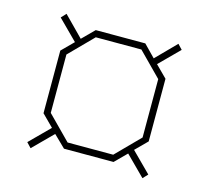

<svg xmlns="http://www.w3.org/2000/svg" viewBox="-73 -607 664 610"><g transform="rotate(15 259.0 -302.0)"><path d="M75 -81 60 -97 124 -161 86 -199V-405L124 -443L60 -507L75 -523L139 -458L178 -497H341L379 -458L443 -523L458 -507L394 -443L432 -405V-199L394 -161L458 -97L443 -81L379 -145L341 -107H178L139 -145ZM184 -129H334L410 -206V-398L334 -475H184L108 -398V-206Z"/></g></svg>

Font: Tomorrow Thin
Style: Regular
Weight: 250
Designer: Tony de Marco, Monica Rizzolli
Foundry: Just in Type
Version: Version 2.002